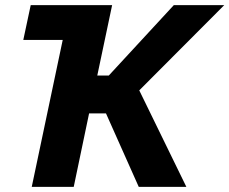

<svg xmlns="http://www.w3.org/2000/svg" viewBox="-20 -730 896 750"><path d="M856 -710 524 -377 708 0H522L394 -287H328L268 0H104L225 -574H71L100 -710H418L360 -435H405L659 -710Z"/></svg>

Font: Raleway-v4020 ExtraBold
Style: Italic
Weight: 800
Italic angle: -12°
Designer: Matt McInerney, Pablo Impallari, Rodrigo Fuenzalida
Foundry: Matt McInerney, Pablo Impallari, Rodrigo Fuenzalida
Version: Version 4.020;PS 004.020;hotconv 1.0.88;makeotf.lib2.5.64775